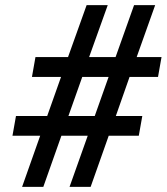

<svg xmlns="http://www.w3.org/2000/svg" viewBox="-20 -731 652 751"><path d="M323.2 -200.2H220.2L149.4 0H66.4L137.2 -200.2H28.8L42.5 -277.3H164.6L218.8 -430.2H105L118.7 -507.8H246.1L318.8 -710.9H401.4L328.6 -507.8H432.1L504.4 -710.9H586.9L514.6 -507.8H611.8L598.1 -430.2H486.8L433.1 -277.3H536.6L522.9 -200.2H405.3L334.5 0H252ZM247.6 -277.3H350.6L404.8 -430.2H301.8Z"/></svg>

Font: Roboto Medium
Style: Italic
Weight: 500
Italic angle: -12°
Designer: Google
Version: Version 2.134; 2016